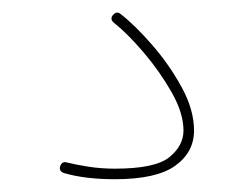

<svg xmlns="http://www.w3.org/2000/svg" viewBox="-20 -29 395 302"><path d="M157.7 -5.4Q163.6 -12.2 169.9 -6.8Q192.4 10.7 219.2 41.5Q246.1 72.3 265.6 107.9Q285.2 143.6 285.2 176.3Q285.2 210.4 255.6 231.7Q226.1 252.9 160.6 252.9Q113.8 252.9 80.6 243.2Q72.3 240.2 74.7 232.4Q77.6 224.1 85.4 226.6Q99.1 230 119.1 233.2Q139.2 236.3 160.6 236.3Q224.1 236.3 246.3 218.3Q268.6 200.2 268.6 176.3Q268.6 148.9 250 116.2Q231.4 83.5 206.1 53.7Q180.7 23.9 159.2 6.8Q152.3 1 157.7 -5.4Z"/></svg>

Font: Mikhak Thin
Style: Regular
Weight: 100
Designer: Amin Abedi
Version: Version 3.3